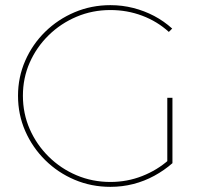

<svg xmlns="http://www.w3.org/2000/svg" viewBox="-20 -723 800 746"><path d="M636 -599Q591 -640 532.5 -662Q474 -684 409 -684Q339 -684 277.5 -658Q216 -632 169 -586Q122 -540 95.5 -480Q69 -420 69 -351Q69 -282 95.5 -221.5Q122 -161 169 -114.5Q216 -68 277.5 -42Q339 -16 409 -16Q474 -16 532.5 -39Q591 -62 636 -102L650 -89Q618 -61 579.5 -40Q541 -19 498 -8Q455 3 409 3Q335 3 270 -24.5Q205 -52 155.5 -101Q106 -150 78 -214Q50 -278 50 -351Q50 -423 78 -487Q106 -551 155.5 -599.5Q205 -648 270 -675.5Q335 -703 409 -703Q455 -703 498 -692Q541 -681 579 -661Q617 -641 649 -612ZM630 -343H650V-89H630Z"/></svg>

Font: Alexandria Thin
Style: Regular
Weight: 250
Designer: Mohamed Gaber
Foundry: Kief Type Foundry
Version: Version 5.100